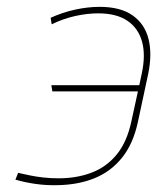

<svg xmlns="http://www.w3.org/2000/svg" viewBox="-20 -530 459 561"><path d="M131 -459Q166 -476 201 -483.5Q236 -491 267 -491Q320 -491 352 -469.5Q384 -448 395 -408.5Q406 -369 394 -314L387 -281H130L133 -263H383L364 -176Q351 -115 321 -78.5Q291 -42 247.5 -25.5Q204 -9 151 -9Q127 -9 105.5 -11.5Q84 -14 67.5 -17.5Q51 -21 42 -23Q33 -25 33 -25L25 -5Q53 3 84.5 7.5Q116 12 149 11Q208 10 255.5 -9Q303 -28 336 -68.5Q369 -109 383 -174L413 -314Q425 -372 414 -416Q403 -460 367.5 -485Q332 -510 271 -510Q237 -510 200 -502Q163 -494 128 -478Z"/></svg>

Font: Advent Pro Thin
Style: Italic
Weight: 250
Italic angle: -12°
Version: Version 3.000